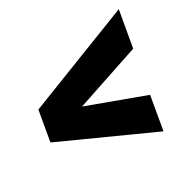

<svg xmlns="http://www.w3.org/2000/svg" viewBox="-114 -662 729 722"><g transform="rotate(-30 250.0 -301.0)"><path d="M182.1 -294.4 425.8 -204.6 400.9 -60.5 11.7 -236.8 34.2 -366.7 484.9 -542.5 457.5 -386.7Z"/></g></svg>

Font: TypoPRO Roboto
Style: Italic
Weight: 900
Italic angle: -12°
Designer: Google
Version: Version 2.136; 2016